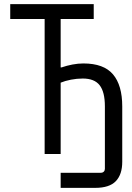

<svg xmlns="http://www.w3.org/2000/svg" viewBox="-20 -745 640 929"><path d="M273.5 91H467Q477 91 482.2 85.5Q487.5 80 487.5 72V-230Q487.5 -300 462.2 -332.5Q437 -365 380.5 -365Q352 -365 323.5 -359.5Q295 -354 273.5 -345V0H196V-653H29.5V-725H433.5V-653H273.5V-419H278.5Q303 -427.5 330.5 -432.8Q358 -438 383.5 -438Q482 -438 526.8 -385.2Q571.5 -332.5 571.5 -230V38Q571.5 99 540.5 131.5Q509.5 164 440.5 164H273.5Z"/></svg>

Font: JuliaMono Light
Style: Regular
Weight: 300
Monospace: yes
Designer: cormullion
Foundry: corm
Version: Version 0.054; ttfautohint (v1.8.4)